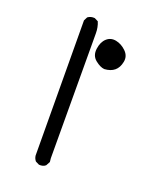

<svg xmlns="http://www.w3.org/2000/svg" viewBox="-145 -874 790 961"><g transform="rotate(20 250.0 -394.0)"><path d="M179.7 -2 160.2 -11.7Q150.4 -23.4 148.4 -39.1L144.5 -757.8L154.3 -777.3Q169.9 -789.1 191.4 -787.1L210.9 -777.3Q222.7 -750 222.7 -716.8Q222.7 -683.6 224.6 -52.7L226.6 -33.2L214.8 -11.7Q201.2 0 179.7 -2ZM323.2 -563.5Q300.8 -565.4 274.4 -586.9Q248 -608.4 252.9 -646Q257.8 -683.6 279.3 -703.1Q300.8 -722.7 330.6 -716.8Q360.4 -710.9 384.8 -687Q409.2 -663.1 402.8 -630.9Q396.5 -598.6 376.5 -582Q356.4 -565.4 323.2 -563.5Z"/></g></svg>

Font: JasonHandwriting2
Style: Regular
Weight: 400
Version: Version 1.05.10